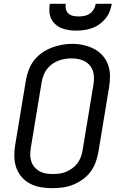

<svg xmlns="http://www.w3.org/2000/svg" viewBox="-20 -975 640 1003"><path d="M253 8Q223 8 193.5 3Q164 -2 138.5 -15Q113 -28 94 -49.5Q75 -71 65.5 -97.5Q56 -124 55 -154.5Q54 -185 59 -215L116 -560Q121 -586 131 -612Q141 -638 158.5 -660.5Q176 -683 200 -699.5Q224 -716 250 -726Q276 -736 303 -741Q330 -746 357 -746Q387 -746 416 -739.5Q445 -733 470.5 -720Q496 -707 515 -686Q534 -665 544 -638Q554 -611 554.5 -580.5Q555 -550 550 -520L493 -175Q488 -149 478 -123Q468 -97 450.5 -74.5Q433 -52 409 -35.5Q385 -19 359 -9Q333 1 306 4.5Q279 8 253 8ZM254 -66Q272 -66 289.5 -68Q307 -70 324 -77Q341 -84 356.5 -95Q372 -106 383.5 -121Q395 -136 401.5 -153Q408 -170 411 -187L468 -532Q471 -551 471 -569Q471 -587 465.5 -603.5Q460 -620 449 -633.5Q438 -647 422.5 -655Q407 -663 389.5 -666.5Q372 -670 353 -670Q335 -670 318 -667Q301 -664 284 -657.5Q267 -651 251.5 -639.5Q236 -628 225 -613.5Q214 -599 207.5 -582Q201 -565 198 -548L141 -203Q138 -185 138 -166.5Q138 -148 143.5 -131.5Q149 -115 160 -102Q171 -89 186 -80.5Q201 -72 218.5 -69Q236 -66 254 -66ZM379 -815Q359 -815 339 -818Q319 -821 301.5 -828Q284 -835 269.5 -848Q255 -861 247 -878Q239 -895 238 -915Q237 -935 240 -955H324Q321 -941 324.5 -927Q328 -913 338 -904Q348 -895 362 -892Q376 -889 391 -889Q406 -889 421 -892Q436 -895 449 -904Q462 -913 470 -926.5Q478 -940 480 -955H564Q560 -934 552.5 -914.5Q545 -895 531 -878Q517 -861 499 -848Q481 -835 460.5 -828Q440 -821 419.5 -818Q399 -815 379 -815Z"/></svg>

Font: Iosevka Curly Extended Oblique
Style: Regular
Weight: 400
Width: 7
Italic angle: -9°
Monospace: yes
Designer: Belleve Invis
Foundry: Belleve Invis
Version: Version 11.1.0; ttfautohint (v1.8.3)